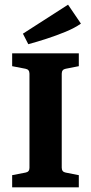

<svg xmlns="http://www.w3.org/2000/svg" viewBox="-20 -801 389 821"><path d="M317 -518 261 -507Q244 -504 244 -486V-84Q244 -66 261 -63L317 -52V0H32V-52L89 -63Q106 -66 106 -83V-486Q106 -504 89 -507L32 -518V-573H317ZM101 -612 78 -657 271 -781 326 -700Q299 -681 260 -665Q221 -649 179.5 -635.5Q138 -622 101 -612Z"/></svg>

Font: Yrsa
Style: Bold
Weight: 700
Version: Version 2.004